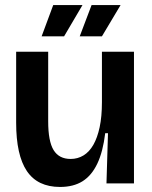

<svg xmlns="http://www.w3.org/2000/svg" viewBox="-20 -727 601 761"><path d="M218 14Q129 14 86.5 -49Q44 -112 44 -241V-522H171V-246Q171 -167 192.5 -132Q214 -97 260 -97Q288 -97 311 -111Q334 -125 350 -153Q366 -181 375 -223Q384 -265 384 -322V-522H511V-240V0H402L408 -199H397Q388 -125 365.5 -78Q343 -31 307 -8.5Q271 14 218 14ZM234 -583H145L191 -707H307ZM384 -583H296L343 -707H458Z"/></svg>

Font: Bricolage Grotesque 72pt SemiBold
Style: Regular
Weight: 600
Version: Version 1.001;gftools[0.9.33.dev8+g029e19f]